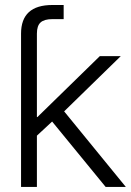

<svg xmlns="http://www.w3.org/2000/svg" viewBox="-20 -737 516 757"><path d="M63 0V-604.5Q63 -717.3 186.5 -717.3H231V-661.6H186.5Q154.3 -661.6 139.9 -648.4Q125.5 -635.3 125.5 -604.5V-275.4H127.4L373.5 -515.6H456.1L232.9 -297.9L476.1 0H396.5L185.5 -257.8L125.5 -202.1V0Z"/></svg>

Font: Inter Display Light
Style: Regular
Weight: 300
Designer: Rasmus Andersson
Foundry: rsms
Version: Version 4.000;git-a52131595